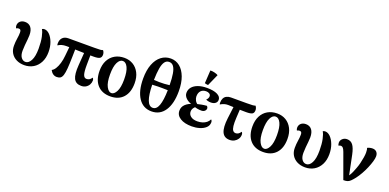

<svg xmlns="http://www.w3.org/2000/svg" viewBox="-4 -1645 5153 2545"><g transform="rotate(20 2572.5 -372.5)"><path d="M312 15Q248 15 199.5 -9.5Q151 -34 124 -78Q97 -122 97 -181Q97 -235 105 -284Q113 -333 113 -373Q113 -396 105.5 -406.5Q98 -417 81 -417Q71 -417 62 -414.5Q53 -412 45 -407Q35 -424 35 -443Q35 -481 61 -504.5Q87 -528 130 -528Q184 -528 213.5 -490Q243 -452 243 -382Q243 -356 239 -318Q235 -280 231 -238Q227 -196 227 -158Q227 -96 251.5 -63.5Q276 -31 312 -31Q357 -31 387.5 -88.5Q418 -146 418 -257Q418 -352 404 -418Q390 -484 370 -515Q382 -525 402 -525Q442 -525 477 -489.5Q512 -454 534.5 -393.5Q557 -333 557 -258Q557 -174 525 -112.5Q493 -51 437.5 -18Q382 15 312 15Z M1115 15Q1039 15 1010 -43Q981 -101 991 -232L1007 -451H1093L1091 -274Q1090 -177 1103.5 -136.5Q1117 -96 1150 -96Q1173 -96 1191 -107Q1209 -118 1222 -140Q1229 -136 1233.5 -126Q1238 -116 1238 -105Q1238 -74 1223 -46.5Q1208 -19 1180.5 -2Q1153 15 1115 15ZM771 15Q711 15 677 -50Q703 -62 724.5 -96Q746 -130 761 -180.5Q776 -231 781 -290L798 -462H878L875 -306Q873 -206 868 -143Q863 -80 852 -45.5Q841 -11 821.5 2Q802 15 771 15ZM636 -382Q632 -394 632 -407Q632 -461 661.5 -490.5Q691 -520 744 -520H1106Q1166 -520 1190 -522Q1214 -524 1226 -530Q1235 -522 1241.5 -505Q1248 -488 1248 -472Q1248 -436 1225 -421Q1202 -406 1139 -406Q1088 -406 1032.5 -407Q977 -408 924 -410Q871 -412 826.5 -413Q782 -414 753 -414Q716 -414 690 -406.5Q664 -399 636 -382Z M1524 14Q1407 14 1342 -58Q1277 -130 1277 -258Q1277 -344 1309 -405Q1341 -466 1398 -498.5Q1455 -531 1530 -531Q1600 -531 1654 -498.5Q1708 -466 1739.5 -405Q1771 -344 1771 -258Q1771 -130 1706 -58Q1641 14 1524 14ZM1524 -32Q1563 -32 1593 -89Q1623 -146 1623 -258Q1623 -371 1595 -428Q1567 -485 1524 -485Q1481 -485 1452.5 -428Q1424 -371 1424 -258Q1424 -146 1454.5 -89Q1485 -32 1524 -32Z M2112 -733Q2184 -733 2239 -688.5Q2294 -644 2325.5 -560.5Q2357 -477 2357 -359Q2357 -184 2291 -85Q2225 14 2106 14Q1987 14 1921 -85Q1855 -184 1855 -359Q1855 -477 1887.5 -560.5Q1920 -644 1978 -688.5Q2036 -733 2112 -733ZM2106 -683Q2067 -683 2043.5 -650.5Q2020 -618 2009 -553Q1998 -488 1996 -390Q2037 -387 2072.5 -386.5Q2108 -386 2142.5 -388Q2177 -390 2215 -395Q2214 -491 2203 -555Q2192 -619 2168.5 -651Q2145 -683 2106 -683ZM2106 -36Q2159 -36 2185.5 -108.5Q2212 -181 2215 -324Q2178 -325 2144 -325.5Q2110 -326 2074.5 -325.5Q2039 -325 1996 -322Q1999 -180 2026 -108Q2053 -36 2106 -36Z M2676 18Q2573 18 2512.5 -20Q2452 -58 2452 -122Q2452 -176 2490 -212.5Q2528 -249 2588 -266L2587 -254Q2531 -267 2495 -301Q2459 -335 2459 -376Q2459 -424 2488.5 -458.5Q2518 -493 2571 -512Q2624 -531 2695 -531Q2789 -531 2841 -505Q2893 -479 2893 -434Q2893 -403 2869 -384.5Q2845 -366 2806 -366Q2784 -366 2764.5 -371Q2745 -376 2736 -383Q2750 -394 2757 -409Q2764 -424 2764 -437Q2764 -460 2745 -472.5Q2726 -485 2700 -485Q2652 -485 2625.5 -456.5Q2599 -428 2599 -377Q2599 -352 2613 -323.5Q2627 -295 2655 -279L2653 -251Q2631 -241 2613.5 -216Q2596 -191 2596 -162Q2596 -122 2629.5 -96Q2663 -70 2722 -70Q2760 -70 2792.5 -80Q2825 -90 2849.5 -109.5Q2874 -129 2887 -157Q2895 -151 2899 -141.5Q2903 -132 2903 -121Q2903 -75 2869.5 -44Q2836 -13 2784 2.5Q2732 18 2676 18ZM2724 -222Q2696 -222 2668.5 -227Q2641 -232 2616 -242L2635 -283Q2666 -291 2700.5 -297.5Q2735 -304 2774 -307Q2789 -291 2789 -276Q2789 -254 2771.5 -238Q2754 -222 2724 -222ZM2693 -571Q2681 -572 2667 -574Q2653 -576 2645 -580L2656 -763Q2683 -765 2717 -756.5Q2751 -748 2767 -737Z M3209 15Q3131 15 3102 -49Q3073 -113 3089 -246L3115 -451H3203L3194 -292Q3190 -220 3195 -177Q3200 -134 3215 -115Q3230 -96 3255 -96Q3275 -96 3293 -108Q3311 -120 3323 -141Q3331 -137 3335 -127.5Q3339 -118 3339 -104Q3339 -71 3321.5 -44Q3304 -17 3275 -1Q3246 15 3209 15ZM2927 -382Q2923 -394 2923 -407Q2923 -443 2936 -468.5Q2949 -494 2974.5 -507Q3000 -520 3035 -520H3257Q3317 -520 3341 -522Q3365 -524 3377 -530Q3386 -522 3392.5 -505Q3399 -488 3399 -474Q3399 -434 3376 -420Q3353 -406 3290 -406Q3211 -406 3148.5 -410Q3086 -414 3033 -414Q3005 -414 2980 -406.5Q2955 -399 2927 -382Z M3680 14Q3563 14 3498 -58Q3433 -130 3433 -258Q3433 -344 3465 -405Q3497 -466 3554 -498.5Q3611 -531 3686 -531Q3756 -531 3810 -498.5Q3864 -466 3895.5 -405Q3927 -344 3927 -258Q3927 -130 3862 -58Q3797 14 3680 14ZM3680 -32Q3719 -32 3749 -89Q3779 -146 3779 -258Q3779 -371 3751 -428Q3723 -485 3680 -485Q3637 -485 3608.5 -428Q3580 -371 3580 -258Q3580 -146 3610.5 -89Q3641 -32 3680 -32Z M4273 15Q4209 15 4160.5 -9.5Q4112 -34 4085 -78Q4058 -122 4058 -181Q4058 -235 4066 -284Q4074 -333 4074 -373Q4074 -396 4066.5 -406.5Q4059 -417 4042 -417Q4032 -417 4023 -414.5Q4014 -412 4006 -407Q3996 -424 3996 -443Q3996 -481 4022 -504.5Q4048 -528 4091 -528Q4145 -528 4174.5 -490Q4204 -452 4204 -382Q4204 -356 4200 -318Q4196 -280 4192 -238Q4188 -196 4188 -158Q4188 -96 4212.5 -63.5Q4237 -31 4273 -31Q4318 -31 4348.5 -88.5Q4379 -146 4379 -257Q4379 -352 4365 -418Q4351 -484 4331 -515Q4343 -525 4363 -525Q4403 -525 4438 -489.5Q4473 -454 4495.5 -393.5Q4518 -333 4518 -258Q4518 -174 4486 -112.5Q4454 -51 4398.5 -18Q4343 15 4273 15Z M4809 0 4681 -352Q4668 -387 4655 -402Q4642 -417 4624 -417Q4617 -417 4608.5 -414.5Q4600 -412 4593 -407Q4588 -415 4585.5 -424.5Q4583 -434 4583 -447Q4583 -480 4609 -503.5Q4635 -527 4672 -527Q4724 -527 4754.5 -487.5Q4785 -448 4804 -358L4867 -51L4839 -60Q4853 -75 4866.5 -96Q4880 -117 4893.5 -146.5Q4907 -176 4920 -213Q4934 -249 4944.5 -292Q4955 -335 4961.5 -375.5Q4968 -416 4968 -444Q4968 -468 4965.5 -484Q4963 -500 4958 -509Q4972 -517 4991.5 -522Q5011 -527 5031 -527Q5068 -527 5089 -504.5Q5110 -482 5110 -444Q5110 -415 5097 -370.5Q5084 -326 5062.5 -275Q5041 -224 5013.5 -175.5Q4986 -127 4957 -89Q4927 -51 4906 -31.5Q4885 -12 4863.5 -6Q4842 0 4809 0Z"/></g></svg>

Font: Arima Thin
Style: Regular
Weight: 100
Designer: Joana Correia and Natanael Gama
Foundry: NDISCOVER
Version: Version 1.101;gftools[0.9.23]